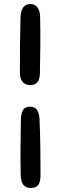

<svg xmlns="http://www.w3.org/2000/svg" viewBox="-20 -800 295 950"><path d="M81.5 -714Q82.5 -747 95 -763.5Q107.5 -780 130.5 -780Q152.5 -780 165.2 -763.5Q178 -747 178.5 -714Q180 -645 179.5 -576Q179 -507 177.5 -438Q177 -408 165.2 -393.5Q153.5 -379 129.5 -379Q105 -379 91.8 -395Q78.5 -411 78.5 -440Q78 -508.5 78.8 -577.2Q79.5 -646 81.5 -714ZM83.5 -212Q84.5 -241.5 94.5 -256.8Q104.5 -272 128.5 -272Q153.5 -272 163.8 -255.2Q174 -238.5 175.5 -212Q178.5 -142.5 179.5 -72.8Q180.5 -3 180.5 67Q180.5 100.5 169.2 115.2Q158 130 132.5 130Q108.5 130 96 115Q83.5 100 82.5 67Q81 -3 81.5 -72.8Q82 -142.5 83.5 -212Z"/></svg>

Font: Kablammo
Style: Regular
Weight: 400
Designer: Travis Kochel, Lizy Gershenzon, Daria Petrova, Ethan Cohen
Foundry: Vectro Type Foundry
Version: Version 1.002